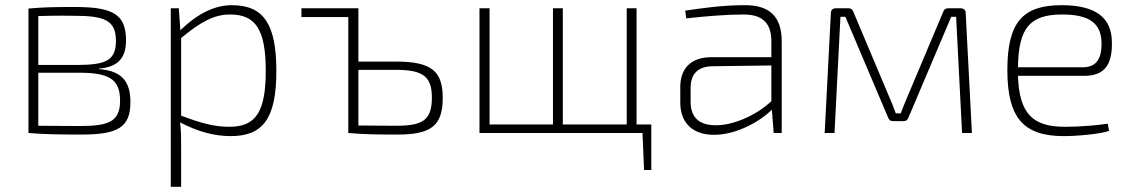

<svg xmlns="http://www.w3.org/2000/svg" viewBox="-20 -514 4377 742"><path d="M363 -247V-249C436 -255 467 -290 467 -358C467 -460 415 -487 268 -487C186 -487 147 -486 90 -481V0C155 5 200 6 295 6C434 6 484 -21 484 -119C484 -196 454 -240 363 -247ZM267 -453C385 -453 428 -435 428 -356C428 -281 390 -264 284 -263H128V-452C160 -453 208 -454 267 -453ZM291 -27C221 -27 163 -28 128 -28V-233H284C402 -233 444 -208 444 -125C444 -46 403 -27 291 -27Z M876 -494C809 -494 743 -461 677 -397L671 -482H640V208H680V53C680 19 680 -7 676 -41C743 -6 806 12 872 12C997 12 1048 -57 1048 -240C1048 -419 1000 -494 876 -494ZM866 -24C806 -24 755 -39 680 -67V-367C756 -430 808 -458 869 -458C968 -458 1007 -400 1007 -240C1007 -79 967 -24 866 -24Z M1511 -276H1365V-482H1145V-448H1326V0C1386 5 1426 6 1515 6C1641 6 1691 -24 1691 -135C1691 -238 1649 -276 1511 -276ZM1511 -28C1448 -28 1397 -29 1365 -29V-244H1511C1618 -244 1649 -216 1649 -136C1649 -48 1611 -28 1511 -28Z M2440 -33V-482H2402V-33H2155V-482H2117V-33H1872V-482H1833V0H2463L2469 143H2497V-33Z M2859 -494C2766 -494 2693 -482 2628 -473L2632 -443C2704 -451 2787 -458 2854 -458C2936 -458 2961 -415 2961 -354V-293H2729C2652 -293 2609 -251 2609 -178V-118C2609 -38 2658 7 2739 7C2831 7 2922 -49 2963 -90L2970 0H3001V-354C3001 -456 2948 -494 2859 -494ZM2743 -30C2681 -31 2649 -61 2649 -121V-175C2649 -228 2677 -257 2733 -258L2961 -261V-123C2904 -69 2812 -28 2743 -30Z M3693 -482H3644C3634 -482 3628 -477 3625 -468L3488 -143C3478 -121 3470 -99 3461 -76H3442C3434 -98 3425 -120 3415 -143L3278 -468C3275 -477 3269 -482 3260 -482H3210C3198 -482 3191 -475 3191 -464L3167 0H3205L3228 -449H3247L3412 -60C3416 -51 3420 -46 3429 -46H3473C3483 -46 3487 -51 3491 -60L3656 -449H3675L3698 0H3736L3712 -464C3712 -475 3704 -482 3693 -482Z M4096 -24C3974 -24 3919 -71 3914 -221H4171C4250 -221 4279 -266 4277 -352C4276 -446 4214 -494 4083 -494C3933 -494 3873 -429 3873 -243C3873 -59 3935 12 4091 12C4144 12 4231 4 4266 -8L4261 -36C4221 -30 4158 -24 4096 -24ZM4085 -458C4187 -458 4235 -426 4237 -350C4238 -291 4220 -254 4165 -254H3914C3916 -406 3960 -458 4085 -458Z"/></svg>

Font: Exo 2 Extra Light
Style: Regular
Weight: 250
Designer: Natanael Gama
Version: Version 1.001;PS 001.001;hotconv 1.0.88;makeotf.lib2.5.64775